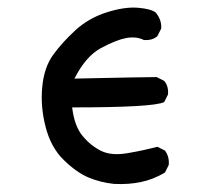

<svg xmlns="http://www.w3.org/2000/svg" viewBox="-20 -479 540 495"><path d="M273.4 -4.9Q238.3 -8.8 208 -21.5Q177.7 -34.2 144.5 -66.4Q111.3 -98.6 97.7 -151.4Q84 -204.1 88.9 -254.9Q93.8 -305.7 117.2 -337.9Q140.6 -370.1 174.8 -401.4Q209 -432.6 255.4 -447.3Q301.8 -461.9 335.9 -459Q370.1 -456.1 381.8 -446.3Q397.5 -426.8 395.5 -405.3L385.7 -385.7Q372.1 -374 350.6 -376Q331.1 -385.7 305.2 -380.9Q279.3 -376 240.2 -355Q201.2 -334 171.9 -276.4Q358.4 -280.3 383.8 -280.3L403.3 -270.5Q415 -256.8 413.1 -235.4L403.3 -215.8Q376 -202.1 166 -202.1Q171.9 -153.3 193.4 -127.9Q214.8 -102.5 241.2 -89.8Q267.6 -77.1 308.1 -84Q348.6 -90.8 385.7 -100.6L405.3 -90.8Q417 -75.2 415 -53.7L405.3 -34.2Q376 -16.6 343.8 -9.8Q311.5 -2.9 273.4 -4.9Z"/></svg>

Font: JasonHandwriting2
Style: Regular
Weight: 400
Version: Version 1.05.10